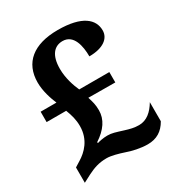

<svg xmlns="http://www.w3.org/2000/svg" viewBox="-176 -841 910 978"><g transform="rotate(-30 279.5 -352.5)"><path d="M414 10C467 10 504 -13 530 -59V-171C504 -127 470 -97 425 -97C396 -97 374 -103 345 -112C303 -125 284 -132 257 -132C233 -132 206 -126 198 -123L195 -128C255 -167 285 -212 285 -265C285 -299 279 -317 270 -347L428 -346V-407H251C236 -440 218 -492 218 -547C218 -625 250 -663 300 -663C365 -663 380 -588 380 -527C462 -527 505 -561 505 -608C505 -673 450 -724 307 -724C164 -724 85 -659 85 -543C85 -492 103 -440 117 -407H24V-346H139C152 -312 161 -282 161 -244C161 -163 111 -116 70 -91L38 -71V19L82 -4C118 -22 150 -34 196 -34C223 -34 262 -23 295 -12C325 -1 373 10 414 10Z"/></g></svg>

Font: Noto Serif NP Hmong
Style: Bold
Weight: 700
Designer: Dalton Maag Ltd
Foundry: Dalton Maag Ltd
Version: Version 1.001